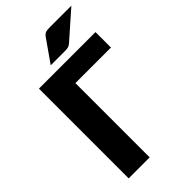

<svg xmlns="http://www.w3.org/2000/svg" viewBox="-279 -1018 1102 1102"><g transform="rotate(-45 272.0 -467.0)"><path d="M529.3 -728.5V-603H240.7V0H70.3V-728.5ZM367.7 -933.6H538.6L377 -791Q370.6 -785.6 365.7 -782.7Q359.9 -779.3 354 -777.8Q350.1 -776.9 341.3 -775.9Q336.9 -775.4 326.2 -775.4H212.9L307.6 -910.6Q312.5 -917.5 319.3 -923.3Q325.2 -928.2 332 -930.7Q336.4 -932.1 347.7 -933.1Q353 -933.6 367.7 -933.6Z"/></g></svg>

Font: Lato-ExtraBold
Style: Regular
Weight: 500
Designer: Lukasz Dziedzic with Adam Twardoch and Botio Nikoltchev
Foundry: tyPoland Lukasz Dziedzic
Version: ""